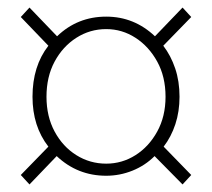

<svg xmlns="http://www.w3.org/2000/svg" viewBox="-20 -617 561 508"><path d="M58 -129 35 -154 108 -229Q66 -283 66 -361Q66 -442 108 -496L35 -572L58 -597L131 -521Q185 -573 261 -573Q335 -573 390 -521L463 -597L486 -572L412 -496Q432 -470 443.5 -436Q455 -402 455 -361Q455 -322 444 -288.5Q433 -255 413 -229L486 -154L463 -129L389 -204Q364 -179 330.5 -165.5Q297 -152 261 -152Q185 -152 130 -204ZM261 -184Q303 -184 338.5 -206.5Q374 -229 396 -269Q418 -309 418 -361Q418 -414 396 -454Q374 -494 338.5 -517Q303 -540 261 -540Q218 -540 182 -517Q146 -494 124.5 -454Q103 -414 103 -361Q103 -309 124.5 -269Q146 -229 182 -206.5Q218 -184 261 -184Z"/></svg>

Font: Noto Sans SC Thin Thin
Style: Regular
Weight: 250
Version: Version 2.004-H2;hotconv 1.0.118;makeotfexe 2.5.65603